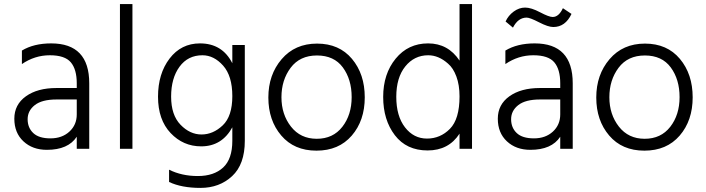

<svg xmlns="http://www.w3.org/2000/svg" viewBox="-20 -727 3449 938"><path d="M209 5Q139 5 94.5 -36.5Q50 -78 50 -147Q50 -216 106.5 -256.5Q163 -297 256 -297H355V-320Q355 -388 326 -422.5Q297 -457 223.5 -457Q150 -457 87 -414V-480Q145 -515 230 -515Q416 -515 416 -320V0H355V-59Q313 5 209 5ZM355 -168V-241H256Q185 -241 150 -213.5Q115 -186 115 -144.5Q115 -103 142.5 -77Q170 -51 226.5 -51Q283 -51 319 -84Q355 -117 355 -168Z M627 0H566V-707H627Z M969 -457Q898 -457 857 -401Q816 -345 816 -255Q816 -165 862 -117.5Q908 -70 964.5 -70Q1021 -70 1068 -114.5Q1115 -159 1115 -257.5Q1115 -356 1070 -406.5Q1025 -457 969 -457ZM1176 -39Q1176 76 1114 133.5Q1052 191 959.5 191Q867 191 806 162V102Q868 133 946.5 133Q1025 133 1070 91.5Q1115 50 1115 -39V-105Q1064 -12 963 -12Q875 -12 813.5 -77Q752 -142 752 -254.5Q752 -367 808.5 -441Q865 -515 957 -515Q1066 -515 1115 -418V-507H1176Z M1528.5 -456Q1445 -456 1400 -396Q1355 -336 1355 -252Q1355 -168 1401.5 -108.5Q1448 -49 1527.5 -49Q1607 -49 1652.5 -107.5Q1698 -166 1698 -252.5Q1698 -339 1655 -397.5Q1612 -456 1528.5 -456ZM1529 -514Q1637 -514 1699.5 -439.5Q1762 -365 1762 -251.5Q1762 -138 1698.5 -64.5Q1635 9 1526 9Q1417 9 1354 -65Q1291 -139 1291 -250.5Q1291 -362 1356 -438Q1421 -514 1529 -514Z M2286 0H2225V-74Q2172 8 2069 8Q1966 8 1909 -66.5Q1852 -141 1852 -253.5Q1852 -366 1913 -440.5Q1974 -515 2071.5 -515Q2169 -515 2225 -431V-707H2286ZM2225 -256Q2225 -312 2209.5 -353.5Q2194 -395 2169 -416Q2123 -457 2072 -457Q2004 -457 1960 -402.5Q1916 -348 1916 -254Q1916 -160 1958.5 -105Q2001 -50 2066 -50Q2131 -50 2178 -97.5Q2225 -145 2225 -256Z M2553 -641Q2511 -641 2486 -592L2450 -622Q2463 -651 2489.5 -670.5Q2516 -690 2545.5 -690Q2575 -690 2618.5 -667Q2662 -644 2680 -644Q2710 -644 2730 -687L2772 -659Q2742 -595 2683 -595Q2658 -595 2613.5 -618Q2569 -641 2553 -641ZM2571 5Q2501 5 2456.5 -36.5Q2412 -78 2412 -147Q2412 -216 2468.5 -256.5Q2525 -297 2618 -297H2717V-320Q2717 -388 2688 -422.5Q2659 -457 2585.5 -457Q2512 -457 2449 -414V-480Q2507 -515 2592 -515Q2778 -515 2778 -320V0H2717V-59Q2675 5 2571 5ZM2717 -168V-241H2618Q2547 -241 2512 -213.5Q2477 -186 2477 -144.5Q2477 -103 2504.5 -77Q2532 -51 2588.5 -51Q2645 -51 2681 -84Q2717 -117 2717 -168Z M3130.5 -456Q3047 -456 3002 -396Q2957 -336 2957 -252Q2957 -168 3003.5 -108.5Q3050 -49 3129.5 -49Q3209 -49 3254.5 -107.5Q3300 -166 3300 -252.5Q3300 -339 3257 -397.5Q3214 -456 3130.5 -456ZM3131 -514Q3239 -514 3301.5 -439.5Q3364 -365 3364 -251.5Q3364 -138 3300.5 -64.5Q3237 9 3128 9Q3019 9 2956 -65Q2893 -139 2893 -250.5Q2893 -362 2958 -438Q3023 -514 3131 -514Z"/></svg>

Font: Hind Jalandhar Light
Style: Regular
Weight: 300
Designer: Namrata Goyal
Foundry: Indian Type Foundry
Version: Version 0.702;PS 1.0;hotconv 1.0.81;makeotf.lib2.5.63406